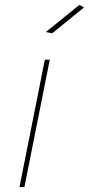

<svg xmlns="http://www.w3.org/2000/svg" viewBox="-20 -759 361 779"><path d="M192 -624 166 -629 302 -739 321 -729ZM79 0H59L162 -517H182Z"/></svg>

Font: Argentum Sans Thin
Style: Italic
Weight: 100
Italic angle: -11°
Designer: Julieta Ulanovsky (font), Cristiano Sobral (main changes and remaster)
Foundry: Julieta Ulanovsky (font), Cristiano Sobral (main changes and remaster)
Version: Version 2.007;June 15, 2022;FontCreator 14.0.0.2814 64-bit; 